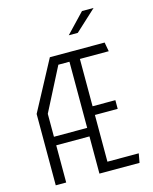

<svg xmlns="http://www.w3.org/2000/svg" viewBox="-136 -1031 892 1119"><g transform="rotate(-15 310.0 -471.0)"><path d="M322 0H564L574 -55H385V-337H522.5V-389.5H385V-675H559L549 -730H218.5L58.5 -430.5V0H121.5V-224.5H322ZM121.5 -276V-414.5L255 -675H322V-276ZM358 -825 469 -941.5H539L412.5 -825Z"/></g></svg>

Font: Monaspace Krypton ExtraLight
Style: Regular
Weight: 200
Designer: Riley Cran & the Lettermatic Team
Foundry: Lettermatic
Version: Version 1.101 (Monaspace Krypton)